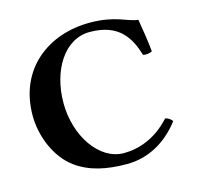

<svg xmlns="http://www.w3.org/2000/svg" viewBox="-99 -762 904 877"><g transform="rotate(-15 353.0 -324.0)"><path d="M397 10C494 10 583 -36 651 -125C646 -134 629 -146 618 -146C547 -68 466 -42 396 -42C280 -42 188 -178 188 -334C188 -489 268 -617 387 -617C525 -617 570 -539 596 -453C608 -449 628 -452 639 -458C634 -510 626 -558 617 -613C566 -618 521 -658 398 -658C202 -658 37 -535 37 -315C37 -221 78 -111 158 -53C222 -7 300 10 397 10Z"/></g></svg>

Font: Libertinus Serif
Style: Bold
Weight: 700
Designer: Philipp H. Poll, Khaled Hosny
Foundry: Caleb Maclennan
Version: Version 7.050;RELEASE